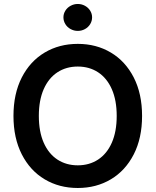

<svg xmlns="http://www.w3.org/2000/svg" viewBox="-20 -938 784 968"><path d="M372.1 9.8Q278.8 9.8 205.3 -33.9Q131.8 -77.6 89.8 -159.9Q47.9 -242.2 47.9 -353.5Q47.9 -465.3 89.8 -547.4Q131.8 -629.4 205.3 -673.1Q278.8 -716.8 372.1 -716.8Q465.3 -716.8 538.8 -673.1Q612.3 -629.4 654.3 -547.4Q696.3 -465.3 696.3 -353.5Q696.3 -241.7 654.3 -159.7Q612.3 -77.6 538.8 -33.9Q465.3 9.8 372.1 9.8ZM372.1 -602.5Q314 -602.5 269.5 -573.5Q225.1 -544.4 200.4 -488.5Q175.8 -432.6 175.8 -353.5Q175.8 -274.4 200.4 -218.5Q225.1 -162.6 269.5 -133.5Q314 -104.5 372.1 -104.5Q430.2 -104.5 474.6 -133.5Q519 -162.6 543.7 -218.5Q568.4 -274.4 568.4 -353.5Q568.4 -432.6 543.7 -488.5Q519 -544.4 474.6 -573.5Q430.2 -602.5 372.1 -602.5ZM299.8 -850.6Q299.8 -868.7 309.6 -884.3Q319.3 -899.9 336.2 -908.9Q353 -918 372.1 -918Q391.6 -918 408.2 -908.9Q424.8 -899.9 434.6 -884.3Q444.3 -868.7 444.3 -850.6Q444.3 -832 434.6 -816.2Q424.8 -800.3 408.2 -791.3Q391.6 -782.2 372.1 -782.2Q353 -782.2 336.2 -791.3Q319.3 -800.3 309.6 -816.2Q299.8 -832 299.8 -850.6Z"/></svg>

Font: Pretendard GOV SemiBold
Style: Regular
Weight: 600
Designer: Base glyphs from Inter by Rasmus Andersson; Hangeul glyphs from Noto Sans CJK(Source Han Sans) by Jang Soo-young and Kan
Foundry: Kil Hyung-jin
Version: Version 1.309